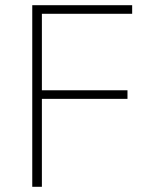

<svg xmlns="http://www.w3.org/2000/svg" viewBox="-20 -718 581 738"><path d="M104 0V-698H488V-665H141V-371H470V-338H141V0Z"/></svg>

Font: Plexus Sans ExtraLight
Style: Regular
Weight: 250
Version: Version 2.001;PS 002.001;hotconv 1.0.70;makeotf.lib2.5.58329